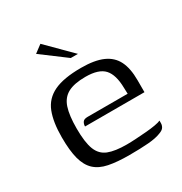

<svg xmlns="http://www.w3.org/2000/svg" viewBox="-141 -678 747 789"><g transform="rotate(-30 232.5 -283.5)"><path d="M249 6Q191 6 151.5 -2Q112 -10 88.5 -32Q65 -54 54.5 -93.5Q44 -133 44 -196Q44 -268 62 -314Q80 -360 126 -382Q172 -404 255 -404Q319 -404 357.5 -387Q396 -370 413.5 -335Q431 -300 431 -244V-187H149Q149 -199 155 -207.5Q161 -216 177 -216H368L367 -245Q366 -307 340.5 -335Q315 -363 252 -363Q199 -363 169 -347Q139 -331 127 -295Q115 -259 115 -197Q115 -131 128.5 -96.5Q142 -62 174 -49.5Q206 -37 261 -37Q280 -37 304.5 -38.5Q329 -40 354 -42Q379 -44 398.5 -47.5Q418 -51 426 -55V-43Q426 -33 420.5 -24Q415 -15 398 -9Q376 0 338.5 3Q301 6 249 6ZM239 -460 124 -546 160 -573 273 -460Z"/></g></svg>

Font: Genos Thin
Style: Regular
Weight: 400
Version: Version 1.010